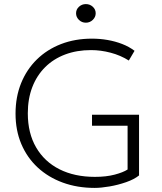

<svg xmlns="http://www.w3.org/2000/svg" viewBox="-20 -904 790 939"><path d="M443 15Q358 15 287 -11Q216 -37 164.2 -85Q112.5 -133 84.2 -199.8Q56 -266.5 56 -348Q56 -430 83.2 -497.2Q110.5 -564.5 160.2 -613.2Q210 -662 278.5 -688.5Q347 -715 430 -715Q468.5 -715 506 -708.5Q543.5 -702 577.2 -689Q611 -676 638 -655.5L610 -608Q569.5 -633.5 521.2 -646.2Q473 -659 425 -659Q355.5 -659 298.5 -637.5Q241.5 -616 200.8 -575.5Q160 -535 138 -478Q116 -421 116 -350Q116 -252.5 156.8 -182.8Q197.5 -113 271.2 -76Q345 -39 444 -39Q499.5 -39 541 -50Q582.5 -61 604 -75V-289H430V-343H660V-46Q636.5 -27 597.2 -13.2Q558 0.5 516 7.8Q474 15 443 15ZM400 -793Q380 -793 366 -806.8Q352 -820.5 352 -839Q352 -858 366.2 -871Q380.5 -884 400 -884Q419.5 -884 433.8 -871Q448 -858 448 -839Q448 -820.5 433.8 -806.8Q419.5 -793 400 -793Z"/></svg>

Font: Geologica Thin
Style: Regular
Weight: 100
Version: Version 1.010;gftools[0.9.28]